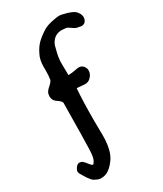

<svg xmlns="http://www.w3.org/2000/svg" viewBox="-252 -793 835 983"><g transform="rotate(-30 165.5 -301.0)"><path d="M64.5 -76.2Q66.4 -132.8 66.9 -210.9Q67.4 -289.1 68.4 -317.4Q64.5 -329.1 50.3 -338.4Q36.1 -347.7 29.3 -356.4Q22.5 -368.2 22.5 -382.8Q22.5 -386.7 24.4 -396.5Q28.3 -410.2 45.9 -425.3Q63.5 -440.4 68.4 -452.1Q72.3 -476.6 72.3 -500V-529.3Q72.3 -568.4 86.9 -596.7Q102.5 -628.9 121.6 -647.9Q140.6 -667 173.8 -688.5Q197.3 -704.1 246.1 -711.9Q260.7 -714.8 271.5 -714.8Q281.2 -714.8 291 -711.9Q293.9 -710.9 304.2 -708.5Q314.5 -706.1 317.4 -705.1Q320.3 -704.1 328.6 -701.2Q336.9 -698.2 340.8 -696.3Q344.7 -694.3 350.6 -690.9Q356.4 -687.5 359.9 -683.6Q363.3 -679.7 367.2 -674.3Q371.1 -668.9 374 -662.1Q377 -654.3 377 -645.5Q377 -627.9 363.3 -616.2Q355.5 -611.3 345.7 -611.3Q342.8 -611.3 318.4 -616.2Q308.6 -619.1 294.9 -629.9Q281.2 -640.6 270.5 -642.6Q252.9 -644.5 246.1 -644.5Q221.7 -644.5 204.1 -631.8Q193.4 -624 186 -612.3Q178.7 -600.6 176.8 -592.8Q174.8 -585 169.9 -565.4Q160.2 -530.3 160.2 -495.1Q160.2 -487.3 160.6 -469.7Q161.1 -452.1 161.1 -440.4V-427.7H166Q179.7 -427.7 199.7 -431.6Q219.7 -435.5 226.6 -435.5Q243.2 -435.5 253.9 -421.9Q262.7 -410.2 262.7 -397.5Q262.7 -373 242.2 -355.5Q230.5 -344.7 210.9 -344.7Q203.1 -344.7 188 -346.7Q172.9 -348.6 166 -348.6H164.1Q158.2 -270.5 158.2 -159.2Q158.2 -99.6 159.2 -72.3Q159.2 10.7 130.9 54.7Q90.8 113.3 46.9 113.3H38.1Q28.3 112.3 19 107.9Q9.8 103.5 4.4 100.6Q-1 97.7 -9.3 87.4Q-17.6 77.1 -19.5 74.2Q-21.5 71.3 -30.8 56.2Q-40 41 -41 39.1Q-45.9 31.2 -45.9 24.4Q-45.9 14.6 -35.2 0Q-25.4 -11.7 -15.6 -11.7Q-11.7 -11.7 -3.9 -9.8Q5.9 -5.9 20 13.2Q34.2 32.2 40 32.2Q44.9 32.2 46.9 27.3Q56.6 14.6 60.1 -4.4Q63.5 -23.4 64 -48.8Q64.5 -74.2 64.5 -76.2Z"/></g></svg>

Font: LPEducational
Style: Medium
Weight: 500
Designer: Based on Essays1743, by John Stracke, which says:

Based on the typeface in a 1743 English translation of the essays of 
Version: Version 001.204